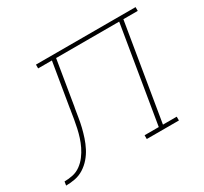

<svg xmlns="http://www.w3.org/2000/svg" viewBox="-169 -676 883 833"><g transform="rotate(-30 272.0 -260.0)"><path d="M-56 0 -53 -19Q-32 -19 -11 -23.5Q10 -28 28 -41Q46 -54 59.5 -72Q73 -90 82.5 -109.5Q92 -129 98.5 -149.5Q105 -170 109.5 -190.5Q114 -211 117.5 -231.5Q121 -252 124 -272Q125 -274 125 -275.5Q125 -277 125 -279L162 -501H93V-520H592V-501H520L440 -19H509V0H348V-19H419L499 -501H183L146 -277Q146 -276 145.5 -275Q145 -274 145 -273Q141 -250 137.5 -227.5Q134 -205 128.5 -182.5Q123 -160 115.5 -137.5Q108 -115 97 -93.5Q86 -72 70 -53.5Q54 -35 33.5 -22Q13 -9 -10 -4.5Q-33 0 -56 0Z"/></g></svg>

Font: Iosevka Etoile Thin Oblique
Style: Regular
Weight: 100
Italic angle: -9°
Designer: Belleve Invis
Foundry: Belleve Invis
Version: Version 15.5.2; ttfautohint (v1.8.4)